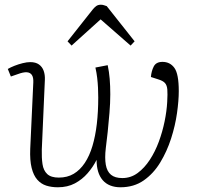

<svg xmlns="http://www.w3.org/2000/svg" viewBox="-20 -779 837 813"><path d="M436 -503Q442 -475 444.5 -445Q447 -415 447 -380Q447 -343 443.5 -301Q440 -259 436 -220Q432 -181 428 -152Q423 -110 428 -81.5Q433 -53 450 -39Q467 -25 498 -25Q534 -25 563 -46.5Q592 -68 614.5 -102.5Q637 -137 652.5 -179Q668 -221 677 -265Q686 -309 688 -347Q690 -382 688.5 -400Q687 -418 678.5 -427.5Q670 -437 650 -443L619 -453Q621 -478 631 -497.5Q641 -517 668 -517Q700 -517 718.5 -491.5Q737 -466 737 -393Q737 -353 729.5 -300Q722 -247 704.5 -192.5Q687 -138 658.5 -91Q630 -44 588.5 -15Q547 14 490 14Q466 14 447 6.5Q428 -1 415 -16Q402 -31 395.5 -52.5Q389 -74 389 -102Q374 -72 351 -45.5Q328 -19 297 -2.5Q266 14 225 14Q198 14 176 7Q154 0 138 -18Q122 -36 114 -68Q106 -100 108 -149L121 -430Q122 -451 115 -461.5Q108 -472 93.5 -473Q79 -474 55 -465L26 -455L13 -487Q25 -494 41.5 -500.5Q58 -507 76 -511.5Q94 -516 108 -516Q131 -516 145 -506Q159 -496 165 -479Q171 -462 170 -441L157 -146Q156 -111 160 -84Q164 -57 180 -42Q196 -27 229 -27Q265 -27 292 -43Q319 -59 339 -89Q359 -119 371.5 -161Q384 -203 390 -254.5Q396 -306 396 -366Q396 -387 395 -407.5Q394 -428 391.5 -449.5Q389 -471 384 -493ZM550 -604 533 -586 406 -697 283 -586 266 -604 372 -738Q379 -747 387 -753Q395 -759 407 -759Q414 -759 420 -757Q426 -755 432 -753Z"/></svg>

Font: Literata ExtraLight
Style: Italic
Weight: 250
Italic angle: -2°
Designer: Latin by Veronika Burian and Jose Scaglione. Greek by Irene Vlachou. Cyrillic by Vera Evstafieva
Foundry: TypeTogether
Version: Version 3.002